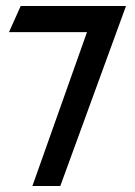

<svg xmlns="http://www.w3.org/2000/svg" viewBox="-20 -600 450 640"><path d="M10 -493H270L88 20H181L400 -580H49Z"/></svg>

Font: Charger Sport
Style: BdNrw
Weight: 700
Designer: Jasper
Foundry: Cannot Into Space Fonts
Version: Version 1.1